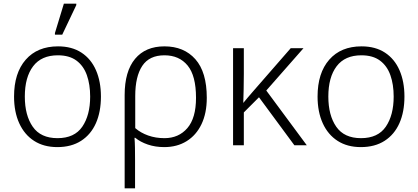

<svg xmlns="http://www.w3.org/2000/svg" viewBox="-20 -796 2293 1052"><path d="M533 -267Q533 -183 505.5 -121Q478 -59 424.5 -24.5Q371 10 294 10Q220 10 167 -24Q114 -58 85.5 -120.5Q57 -183 57 -267Q57 -396 121 -469Q185 -542 298 -542Q374 -542 426.5 -507.5Q479 -473 506 -411Q533 -349 533 -267ZM116 -267Q116 -164 159.5 -101.5Q203 -39 295 -39Q388 -39 431 -102Q474 -165 474 -267Q474 -333 456 -384Q438 -435 399 -464Q360 -493 297 -493Q207 -493 161.5 -433Q116 -373 116 -267ZM281 -606V-615L330 -776H398V-768L321 -606Z M663 236V-275Q663 -405 720 -473.5Q777 -542 881 -542Q988 -542 1050.5 -471.5Q1113 -401 1113 -260Q1113 -176 1084 -115.5Q1055 -55 1002.5 -22.5Q950 10 880 10Q831 10 790 -4Q749 -18 721 -41H717Q719 -16 719.5 14Q720 44 720 80V236ZM881 -39Q959 -39 1006.5 -94Q1054 -149 1054 -260Q1054 -381 1008 -437Q962 -493 881 -493Q798 -493 759.5 -435Q721 -377 721 -270V-94Q751 -68 792 -53.5Q833 -39 881 -39Z M1643 -532 1439 -300 1661 0H1593L1399 -263L1316 -180V0H1257V-532H1316V-391Q1316 -347 1315 -306.5Q1314 -266 1313 -232Q1326 -248 1337.5 -261.5Q1349 -275 1362 -290L1573 -532Z M2196 -267Q2196 -183 2168.5 -121Q2141 -59 2087.5 -24.5Q2034 10 1957 10Q1883 10 1830 -24Q1777 -58 1748.5 -120.5Q1720 -183 1720 -267Q1720 -396 1784 -469Q1848 -542 1961 -542Q2037 -542 2089.5 -507.5Q2142 -473 2169 -411Q2196 -349 2196 -267ZM1779 -267Q1779 -164 1822.5 -101.5Q1866 -39 1958 -39Q2051 -39 2094 -102Q2137 -165 2137 -267Q2137 -333 2119 -384Q2101 -435 2062 -464Q2023 -493 1960 -493Q1870 -493 1824.5 -433Q1779 -373 1779 -267Z"/></svg>

Font: RS Noto Sans Light
Style: Regular
Weight: 300
Designer: Monotype Design Team
Foundry: Monotype Imaging Inc.
Version: Version 3.10